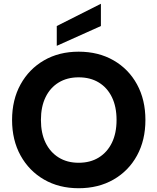

<svg xmlns="http://www.w3.org/2000/svg" viewBox="-20 -986 835 1018"><path d="M397 12Q293 12 213.5 -34Q134 -80 89 -161.5Q44 -243 44 -350Q44 -457 89 -538.5Q134 -620 213.5 -666Q293 -712 397 -712Q502 -712 582 -666Q662 -620 706.5 -538.5Q751 -457 751 -350Q751 -243 706.5 -161.5Q662 -80 582 -34Q502 12 397 12ZM397 -123Q459 -123 504 -151Q549 -179 573.5 -229.5Q598 -280 598 -350Q598 -420 573.5 -470.5Q549 -521 504 -548.5Q459 -576 397 -576Q336 -576 291 -548.5Q246 -521 221.5 -470.5Q197 -420 197 -350Q197 -280 221.5 -229.5Q246 -179 291 -151Q336 -123 397 -123ZM281 -743V-848L515 -966V-848Z"/></svg>

Font: DM Sans 24pt Black
Style: Regular
Weight: 900
Designer: Colophon Foundry, Jonny Pinhorn
Foundry: Colophon Foundry
Version: Version 4.004;gftools[0.9.30]